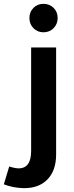

<svg xmlns="http://www.w3.org/2000/svg" viewBox="-81 -780 385 999"><path d="M-33 86Q-22 90 -10.5 92.5Q1 95 13 96Q81 98 81 5V-533H211V24Q211 107 166 153.5Q121 200 41 199Q-16 197 -61 179ZM145 -760Q177 -760 198 -739Q219 -718 219 -686Q219 -655 198 -633.5Q177 -612 145 -612Q114 -612 93 -633.5Q72 -655 72 -686Q72 -718 93 -739Q114 -760 145 -760Z"/></svg>

Font: Alexandria Medium
Style: Regular
Weight: 500
Designer: Mohamed Gaber
Foundry: Kief Type Foundry
Version: Version 5.100